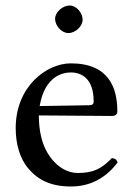

<svg xmlns="http://www.w3.org/2000/svg" viewBox="-20 -667 487 697"><path d="M180 -599C180 -573 204 -547 228 -547C256 -547 280 -573.9 280 -595C280 -619 259 -647 232 -647C208 -647 180 -623 180 -599ZM124 -282C143 -395 213 -404 237 -404C275 -404 320 -383 320 -299C320 -290 316 -285.2 305 -285ZM386 -93C349 -55 320 -39 262 -39C226 -39 184 -60 153 -111C133 -144 121 -190 121 -248L387 -246C399 -246 406 -252 406 -263C406 -347 376 -437 237 -437C150 -437 37 -354 37 -202C37 -146 51 -92 84 -54C118 -14 165 10 237 10C313 10 367 -25 407 -77C404 -87 398 -92 386 -93Z"/></svg>

Font: Libertinus Serif
Style: Regular
Weight: 400
Designer: Philipp H. Poll
Foundry: Khaled Hosny
Version: Version 6.2